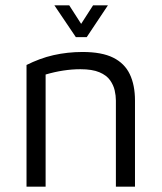

<svg xmlns="http://www.w3.org/2000/svg" viewBox="-20 -704 609 724"><path d="M80 -459Q104 -471 129.5 -480.5Q155 -490 181.5 -496Q208 -502 235.5 -505Q263 -508 291 -508Q364 -508 407 -486.5Q450 -465 469.5 -424Q489 -383 489 -325V0H417V-325Q417 -343 412.5 -363Q408 -383 395 -401.5Q382 -420 355 -431.5Q328 -443 283 -443Q252 -443 219 -438Q186 -433 152 -423V0H80ZM266 -564 185 -684H241L286 -614L331 -684H387L307 -564Z"/></svg>

Font: Maven Pro
Style: Regular
Weight: 400
Designer: Joe Prince
Foundry: Joe Prince
Version: Version 2.103